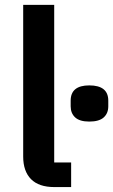

<svg xmlns="http://www.w3.org/2000/svg" viewBox="-20 -760 460 780"><path d="M201.2 0Q137.7 0 106 -32.2Q74.2 -64.5 74.2 -124V-740.2H200.2V-100.1H269V0ZM342.8 -266.1Q303.7 -266.1 285.4 -283Q267.1 -299.8 267.1 -328.1V-351.1Q267.1 -413.1 342.8 -413.1Q419.9 -413.1 419.9 -351.1V-328.1Q419.9 -299.8 401.4 -283Q382.8 -266.1 342.8 -266.1Z"/></svg>

Font: Anuphan SemiBold
Style: Bold
Weight: 600
Designer: Mike Abbink, Paul van der Laan, Pieter van Rosmalen, Mint Tantisuwanna
Foundry: Bold Monday; Cadson Demak
Version: Version 3.002;hotconv 1.0.109;makeotfexe 2.5.65596